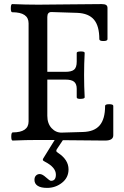

<svg xmlns="http://www.w3.org/2000/svg" viewBox="-20 -686 608 941"><path d="M42 2.9Q35.2 2.9 35.2 -16.6Q35.2 -36.1 42 -37.1Q120.1 -37.1 120.1 -90.8V-571.8Q120.1 -626 40 -626Q32.7 -626 33 -646Q33.2 -666 40 -666Q104.5 -663.1 168 -663.1Q219.7 -663.1 323.2 -664.6Q426.8 -666 478 -666Q493.2 -666 500 -661.6Q506.8 -657.2 506.8 -647V-494.1Q506.8 -484.9 486.8 -484.9Q466.8 -484.9 466.8 -494.1Q466.8 -558.6 440.7 -589.6Q414.6 -620.6 358.9 -623L231.9 -627Q211.9 -627 211.9 -603V-334H300.8Q330.6 -334 343.3 -344.7Q356 -355.5 356 -383.8V-426.8Q356 -433.6 375.5 -433.8Q395 -434.1 395 -426.8Q392.1 -372.6 392.1 -317.9Q392.1 -263.2 395 -209Q395 -202.1 375.5 -201.4Q356 -200.7 356 -209V-251Q356 -274.4 343.3 -285.2Q330.6 -295.9 300.8 -295.9H211.9V-118.2Q211.9 -80.6 232.9 -57.9Q253.9 -35.2 283.2 -36.1L386.2 -39.1Q441.9 -40.5 468.5 -71.5Q495.1 -102.5 495.1 -167Q495.1 -175.3 515.1 -175.3Q535.2 -175.3 535.2 -167V-22.9Q535.2 2.9 495.1 2.9Q425.8 2.9 288.1 1L258.8 44.9Q255.9 49.3 255.9 53.2Q255.9 58.1 264.2 63Q315.9 96.7 315.9 144Q315.9 184.6 283.9 209.7Q252 234.9 210.9 234.9Q180.2 234.9 164.6 224.6Q148.9 214.4 148.9 195.8Q148.9 182.1 156.2 174.6Q163.6 167 174.8 167Q187.5 167 205.1 183.1Q223.6 200.2 230 200.2Q253.9 200.2 253.9 169.9Q253.9 133.8 199.2 106Q189.9 101.6 189.9 97.2Q189.9 93.3 192.9 88.9L248 0H170.9Q106.4 0 42 2.9Z"/></svg>

Font: Junicode SmCond Medium
Style: Regular
Weight: 500
Width: 4
Designer: Peter S. Baker
Version: Version 2.206